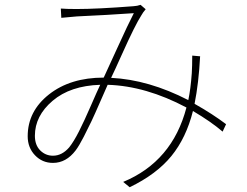

<svg xmlns="http://www.w3.org/2000/svg" viewBox="-20 -745 1040 809"><path d="M271.5 -124Q291 -148.4 313 -191.9Q335 -235.4 362.3 -298.3Q389.6 -361.3 402.3 -387.7Q276.4 -383.8 201.7 -320.3Q127 -256.8 127 -172.9Q127 -133.8 149.4 -111.3Q171.9 -88.9 203.1 -88.9Q241.2 -88.9 271.5 -124ZM932.6 -221.7 918 -190.4Q869.1 -232.4 793 -277.3Q764.6 -164.1 702.1 -87.4Q639.6 -10.7 526.4 43.9L499 21.5Q706.1 -64.5 765.6 -292Q594.7 -382.8 433.6 -387.7Q427.7 -375 403.3 -318.8Q378.9 -262.7 365.7 -234.9Q352.5 -207 333 -168.9Q313.5 -130.9 298.8 -111.3Q258.8 -58.6 203.1 -58.6Q158.2 -58.6 127.4 -90.8Q96.7 -123 96.7 -170.9Q96.7 -276.4 186.5 -347.2Q276.4 -418 417 -418Q428.7 -442.4 474.6 -543.5Q520.5 -644.5 543.9 -689.5Q431.6 -681.6 303.7 -675.8Q246.1 -670.9 238.3 -669.9L236.3 -709Q259.8 -707 301.8 -707Q389.6 -707 542 -718.8Q558.6 -719.7 572.3 -724.6L593.8 -706.1Q582 -692.4 575.2 -679.7Q562.5 -660.2 542.5 -620.1Q522.5 -580.1 492.7 -513.7Q462.9 -447.3 448.2 -417Q606.4 -409.2 773.4 -323.2Q783.2 -369.1 788.1 -436.5Q790 -467.8 790 -510.7L823.2 -507.8Q817.4 -395.5 799.8 -307.6Q876 -264.6 932.6 -221.7Z"/></svg>

Font: GenEi Gothic M ExtraLight
Style: Regular
Weight: 200
Designer: o_tamon (Modified); [Source Han Sans]
Ryoko NISHIZUKA  (kana & ideographs); Paul D. Hunt (Latin, Greek & Cyrillic); Wenl
Version: Version 1.1a;Original Version 1.004